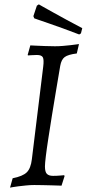

<svg xmlns="http://www.w3.org/2000/svg" viewBox="-20 -848 397 880"><path d="M256 -546Q247 -492 237 -433.5Q227 -375 218 -318.5Q209 -262 201.5 -213.5Q194 -165 190 -131.5Q186 -98 186 -85Q186 -60 195 -51Q204 -42 223 -42Q240 -42 257 -43.5Q274 -45 274 -45L276 -41L262 3Q262 3 249 2.5Q236 2 216.5 1.5Q197 1 175.5 0.5Q154 0 137 0Q119 0 99.5 2Q80 4 63.5 6Q47 8 36.5 10Q26 12 26 12L38 -31Q84 -40 102.5 -58Q121 -76 126 -118L178 -542Q182 -574 176.5 -585Q171 -596 149 -596Q139 -596 123.5 -595Q108 -594 108 -594Q108 -595 107.5 -595.5Q107 -596 107 -597L119 -640Q118 -640 138 -639Q158 -638 185.5 -637Q213 -636 232 -636Q249 -636 268 -637.5Q287 -639 303.5 -641Q320 -643 331 -644.5Q342 -646 342 -646L332 -603Q292 -598 276.5 -586.5Q261 -575 256 -546ZM133 -774 149 -822 158 -828Q158 -828 175.5 -818Q193 -808 222 -792Q251 -776 286.5 -756.5Q322 -737 357 -719L351 -695L343 -690Q304 -705 267 -718.5Q230 -732 200.5 -742Q171 -752 154 -758Q137 -764 137 -764Z"/></svg>

Font: Alegreya
Style: Italic
Weight: 400
Italic angle: -7°
Designer: Juan Pablo del Peral
Foundry: Huerta Tipografica
Version: Version 2.009